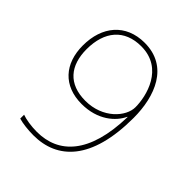

<svg xmlns="http://www.w3.org/2000/svg" viewBox="-205 -846 980 980"><g transform="rotate(45 285.0 -356.0)"><path d="M500 -413C500 -568 441 -724 269 -724C133 -724 55 -629 55 -491C55 -360 130 -275 262 -275C377 -275 447 -337 473 -394H475C469 -124 357 -13 201 -13C159 -13 117 -20 93 -29V-1C120 7 162 12 201 12C372 12 500 -107 500 -413ZM269 -699C431 -699 468 -536 468 -458C468 -390 390 -300 264 -300C142 -300 82 -373 82 -491C82 -620 148 -699 269 -699Z"/></g></svg>

Font: Noto Sans Thai Looped Thin
Style: Regular
Weight: 100
Designer: Sasikarn Vongin, Ben Mitchell
Foundry: The Fontpad Ltd
Version: Version 1.001